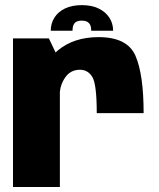

<svg xmlns="http://www.w3.org/2000/svg" viewBox="-20 -748 637 768"><path d="M367 -295.5H554.5Q554.5 -449 522.2 -524.2Q490 -599.5 374 -599.5Q275.5 -599.5 211.2 -546.2Q147 -493 147 -401L219 -368Q219 -406.5 240.5 -437.8Q262 -469 299.5 -469Q332 -469 349.5 -439.8Q367 -410.5 367 -295.5ZM32 0H219.5V-502L175.5 -594.5H32ZM307.5 -727.5Q267.5 -727.5 239.8 -714Q212 -700.5 197.5 -677.2Q183 -654 183 -625H270Q270 -639 273.8 -647.8Q277.5 -656.5 285.5 -661Q293.5 -665.5 307.5 -665.5Q320 -665.5 328.2 -661.2Q336.5 -657 340.8 -648.2Q345 -639.5 345 -625H432.5Q432.5 -654 417.5 -677.2Q402.5 -700.5 374.5 -714Q346.5 -727.5 307.5 -727.5Z"/></svg>

Font: Anybody SemiCondensed ExtraBold
Style: Regular
Weight: 800
Width: 4
Version: Version 1.113;gftools[0.9.25]